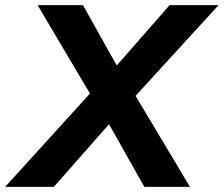

<svg xmlns="http://www.w3.org/2000/svg" viewBox="-81 -725 868 745"><path d="M-61 0 268 -362 65 -705H241L372 -471L577 -705H767L445 -353L656 0H479L342 -243L128 0Z"/></svg>

Font: Mulish ExtraBold
Style: Italic
Weight: 800
Italic angle: -9°
Designer: Vernon Adams
Foundry: Vernon Adams
Version: Version 3.603; ttfautohint (v1.8.3)